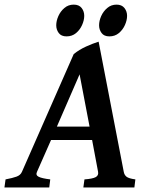

<svg xmlns="http://www.w3.org/2000/svg" viewBox="-44 -827 647 847"><path d="M207 -268.6H351.1L307.1 -499ZM362.3 -209.5H181.2L119.1 -68.8Q112.3 -54.2 126.7 -47.1Q141.1 -40 177.7 -35.6L173.3 0H-24.4L-19.5 -35.6Q11.7 -41.5 29.1 -47.9Q46.4 -54.2 52.7 -68.8L281.2 -588.4Q305.2 -607.9 335.9 -621.8Q366.7 -635.7 391.1 -643.1L502 -68.8Q504.4 -55.2 514.2 -47.4Q523.9 -39.6 553.2 -35.6L548.8 0H323.7L328.6 -35.6Q363.8 -38.1 377.7 -45.4Q391.6 -52.7 388.7 -68.8ZM516.6 -757.3Q516.6 -737.8 507.1 -716.6Q497.6 -695.3 480.2 -680.9Q462.9 -666.5 438.5 -666.5Q415 -666.5 404.1 -681.4Q393.1 -696.3 393.1 -715.3Q393.1 -734.9 402.3 -755.9Q411.6 -776.9 429 -791.7Q446.3 -806.6 470.2 -806.6Q493.2 -806.6 504.9 -791.7Q516.6 -776.9 516.6 -757.3ZM327.6 -757.3Q327.6 -737.8 318.1 -716.6Q308.6 -695.3 291.3 -680.9Q273.9 -666.5 249.5 -666.5Q226.1 -666.5 215.1 -681.4Q204.1 -696.3 204.1 -715.3Q204.1 -734.9 213.4 -755.9Q222.7 -776.9 240 -791.7Q257.3 -806.6 281.2 -806.6Q304.7 -806.6 316.2 -791.7Q327.6 -776.9 327.6 -757.3Z"/></svg>

Font: Gentium Plus
Style: Bold Italic
Weight: 700
Italic angle: -8°
Designer: Victor Gaultney, Annie Olsen, Iska Routamaa, Becca Hirsbrunner
Foundry: SIL International
Version: Version 6.101